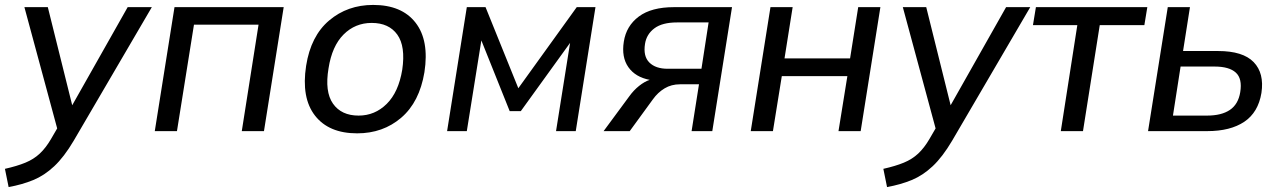

<svg xmlns="http://www.w3.org/2000/svg" viewBox="-46 -532 5192 779"><path d="M-11 227 -26 153Q23 142 57 128Q91 114 115.5 91Q140 68 161 32L186 -11L53 -503H148L247 -105L472 -503H570L253 39Q214 105 174 142.5Q134 180 89 198.5Q44 217 -11 227Z M582 0 662 -503H1105L1025 0H935L1003 -432H741L672 0Z M1403 9Q1288 9 1232 -63Q1176 -135 1196 -265Q1215 -386 1289.5 -449Q1364 -512 1468 -512Q1584 -512 1640 -440Q1696 -368 1676 -239Q1656 -118 1582 -54.5Q1508 9 1403 9ZM1409 -63Q1475 -63 1523 -110.5Q1571 -158 1586 -249Q1600 -344 1566 -391.5Q1532 -439 1462 -439Q1395 -439 1348 -392Q1301 -345 1287 -255Q1271 -160 1305 -111.5Q1339 -63 1409 -63Z M1768 0 1848 -503H1924L2057 -174L2294 -503H2370L2290 0H2210L2267 -358L2067 -81H2022L1907 -368L1848 0Z M2403 0 2507 -141Q2525 -166 2547 -183.5Q2569 -201 2590 -208Q2532 -219 2503.5 -259.5Q2475 -300 2485 -363Q2495 -427 2546 -465Q2597 -503 2689 -503H2924L2844 0H2760L2790 -190H2713Q2678 -190 2650.5 -173.5Q2623 -157 2603 -129L2509 0ZM2663 -253H2800L2829 -441H2701Q2641 -441 2609 -417Q2577 -393 2571 -354Q2563 -304 2588.5 -278.5Q2614 -253 2663 -253Z M3000 0 3080 -503H3170L3137 -295H3403L3436 -503H3526L3446 0H3356L3392 -223H3126L3090 0Z M3553 227 3538 153Q3587 142 3621 128Q3655 114 3679.5 91Q3704 68 3725 32L3750 -11L3617 -503H3712L3811 -105L4036 -503H4134L3817 39Q3778 105 3738 142.5Q3698 180 3653 198.5Q3608 217 3553 227Z M4258 0 4325 -430H4145L4157 -503H4609L4597 -430H4416L4348 0Z M4612 0 4692 -503H4782L4754 -325H4896Q4997 -325 5040.5 -280Q5084 -235 5072 -155Q5059 -76 5002.5 -38Q4946 0 4852 0ZM4713 -63H4851Q4910 -63 4944 -86Q4978 -109 4986 -158Q4995 -213 4968 -237.5Q4941 -262 4882 -262H4744Z"/></svg>

Font: Mulish Medium
Style: Italic
Weight: 500
Italic angle: -9°
Designer: Vernon Adams
Foundry: Vernon Adams
Version: Version 3.603; ttfautohint (v1.8.3)